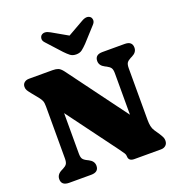

<svg xmlns="http://www.w3.org/2000/svg" viewBox="-162 -1072 1118 1205"><g transform="rotate(-20 396.5 -469.5)"><path d="M291 -42.5Q291 -0.5 241 0H92.5Q42.5 -0.5 42.5 -42.5Q42.5 -73.5 76 -90.5L87 -96Q105 -105 112.8 -116.2Q120.5 -127.5 120.5 -152.5V-500Q120.5 -524.5 115.5 -537Q110.5 -549.5 97.5 -566L60.5 -611.5Q48 -627 41.8 -637.2Q35.5 -647.5 35.5 -661Q35.5 -679 47.8 -689.5Q60 -700 80 -700H237.5Q259.5 -700 274.2 -694.2Q289 -688.5 306 -666L598 -271V-547.5Q598 -572 590.8 -583.2Q583.5 -594.5 564.5 -604.5L553.5 -610Q520 -627 520 -657.5Q520 -700 570 -700H718.5Q768.5 -700 768.5 -657.5Q768.5 -626.5 735 -610L724 -604.5Q705.5 -595 698 -584Q690.5 -573 690.5 -547.5V-203Q690.5 -179 694.2 -160.8Q698 -142.5 708 -127.5L732 -92Q744 -73 747.8 -63.5Q751.5 -54 751.5 -42.5Q751.5 -23 739 -11.5Q726.5 0 706.5 0H529Q490.5 0 490.5 -33Q490.5 -43.5 484.5 -53.2Q478.5 -63 460.5 -87.5L213 -422V-152.5Q213 -128 219.8 -117Q226.5 -106 246.5 -96L257.5 -90.5Q291 -73.5 291 -42.5ZM485.5 -785.5Q466.5 -766 451 -754Q435.5 -742 411.5 -742Q387.5 -742 372 -754Q356.5 -766 338 -785.5L252 -880Q237.5 -895 238.8 -909Q240 -923 248 -930.5Q269.5 -949 306.5 -927.5L411.5 -867.5L517 -927.5Q553.5 -949 575.5 -930.5Q583.5 -923 584.5 -909Q585.5 -895 571.5 -880Z"/></g></svg>

Font: Fraunces 9pt S050 Black
Style: Regular
Weight: 900
Version: Version 1.000; ttfautohint (v1.8.3)